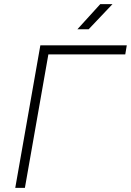

<svg xmlns="http://www.w3.org/2000/svg" viewBox="-20 -914 637 934"><path d="M54.2 0 176.3 -693.4H596.7L589.4 -649.4H215.3L101.1 0ZM356.4 -771.5 467.8 -894H527.3L411.1 -771.5Z"/></svg>

Font: Cascadia Mono NF ExtraLight
Style: Italic
Weight: 200
Italic angle: -10°
Monospace: yes
Designer: Aaron Bell
Foundry: Saja Typeworks
Version: Version 2404.023; ttfautohint (v1.8.4)